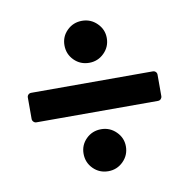

<svg xmlns="http://www.w3.org/2000/svg" viewBox="-59 -600 554 563"><g transform="rotate(-10 218.0 -318.0)"><path d="M220.2 -417Q193.8 -417 175.5 -435.3Q157.2 -453.6 157.2 -480Q157.2 -505.9 175.5 -523.9Q193.8 -542 220.2 -542Q246.1 -542 264.6 -523.7Q283.2 -505.4 283.2 -480Q283.2 -453.6 264.6 -435.3Q246.1 -417 220.2 -417ZM37.1 -272Q32.2 -272 28.6 -275.6Q24.9 -279.3 24.9 -284.2V-348.1Q24.9 -353 28.3 -356.4Q31.7 -359.9 37.1 -359.9H398.9Q404.3 -359.9 407.7 -356.4Q411.1 -353 411.1 -348.1V-284.2Q411.1 -279.3 407.7 -275.6Q404.3 -272 398.9 -272ZM220.2 -94.2Q193.8 -94.2 175.5 -112.5Q157.2 -130.9 157.2 -157.2Q157.2 -183.1 175.5 -201.2Q193.8 -219.2 220.2 -219.2Q246.1 -219.2 264.6 -200.9Q283.2 -182.6 283.2 -157.2Q283.2 -130.9 264.6 -112.5Q246.1 -94.2 220.2 -94.2Z"/></g></svg>

Font: Barlow Condensed SemiBold
Style: Regular
Weight: 600
Width: 3
Designer: Jeremy Tribby
Foundry: Tribby Type
Version: Version 1.422;hotconv 1.0.109;makeotfexe 2.5.65596